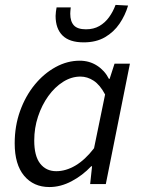

<svg xmlns="http://www.w3.org/2000/svg" viewBox="-20 -743 577 775"><path d="M179.3 12Q115.6 12 77.4 -33.5Q39.3 -79.1 39.3 -164.3Q39.3 -234.5 61.1 -295.1Q82.9 -355.7 120.1 -401.1Q157.3 -446.4 204.4 -472.2Q251.5 -498 301.7 -498Q340.8 -498 371.7 -478.1Q402.6 -458.3 419.7 -424.7H422.5L442.3 -486H504.4L407.1 0H343.9L351.6 -71.9H348.2Q313.1 -34.7 268.9 -11.4Q224.7 12 179.3 12ZM207 -52Q246 -52 284.9 -75Q323.8 -98 359.6 -144.7L404.2 -361.6Q383.6 -400.5 358.1 -417.2Q332.6 -433.9 304.6 -433.9Q268.2 -433.9 234.7 -412.7Q201.1 -391.5 175 -355.2Q148.8 -318.8 133.5 -272.5Q118.2 -226.3 118.2 -175.8Q118.2 -113.3 142.1 -82.7Q166.1 -52 207 -52ZM317.7 -572Q260.4 -572 232.4 -599.7Q204.4 -627.4 204.4 -678.8Q204.4 -686.3 205.7 -695.9Q207.1 -705.4 208.4 -713.2H265.6Q264.6 -704.4 264.1 -698.4Q263.6 -692.5 263.6 -687.5Q263.6 -656.7 278.2 -640.7Q292.9 -624.7 327 -624.7Q358 -624.7 381.1 -638Q404.2 -651.3 420.3 -673.7Q436.4 -696 446.4 -723.2L497 -720.5Q485.6 -681.4 462.5 -647.5Q439.5 -613.6 403.8 -592.8Q368 -572 317.7 -572Z"/></svg>

Font: Source Sans 3 VF
Style: Italic
Weight: 200
Italic angle: -11°
Designer: Paul D. Hunt
Foundry: Adobe Systems Incorporated
Version: Version 3.042;hotconv 1.0.118;makeotfexe 2.5.65603